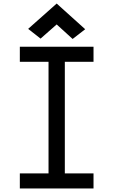

<svg xmlns="http://www.w3.org/2000/svg" viewBox="-20 -1064 640 1084"><path d="M254 0V-800H346V0ZM92 0V-85H508V0ZM92 -715V-800H508V-715ZM390 -844 300 -926 209 -846 139 -901 300 -1044 461 -899Z"/></svg>

Font: Victor Mono Thin SemiBold
Style: Regular
Weight: 600
Monospace: yes
Version: Version 1.561;gftools[0.9.30]